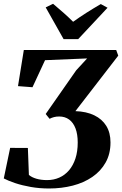

<svg xmlns="http://www.w3.org/2000/svg" viewBox="-20 -1014 660 1040"><path d="M245.5 7Q194.5 7 147.2 -1.2Q100 -9.5 62 -22.2Q24 -35 0.5 -47.5L35 -213L131 -212.5L136.5 -66.5Q151.5 -53.5 177 -46Q202.5 -38.5 235 -38.5Q271 -38.5 301.2 -52Q331.5 -65.5 353.8 -91.5Q376 -117.5 388.5 -155.2Q401 -193 401 -242Q401 -287 389 -318.5Q377 -350 354.5 -366.5Q332 -383 300.5 -383Q285.5 -383 272.8 -379.8Q260 -376.5 248.5 -370.5L227.5 -396.5L393 -633.5L452 -697.5L224 -688L156 -541.5L77.5 -547.5L109 -743H609.5L620.5 -712.5L388.5 -412Q448 -410 490.5 -389.5Q533 -369 555.8 -332Q578.5 -295 578.5 -242.5Q578.5 -180.5 552.2 -133.8Q526 -87 480 -55.5Q434 -24 373.8 -8.5Q313.5 7 245.5 7ZM324.5 -802 227.5 -974 267.5 -993.5Q296 -969.5 323.8 -945Q351.5 -920.5 376 -896Q411.5 -921.5 449.8 -945.8Q488 -970 526 -992L562.5 -972L403.5 -802Z"/></svg>

Font: Merriweather 72pt ExtraBold
Style: Italic
Weight: 800
Italic angle: -7.8°
Version: Version 2.101